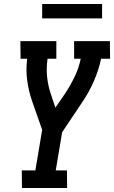

<svg xmlns="http://www.w3.org/2000/svg" viewBox="-20 -941 571 961"><path d="M90 0 89 -88H157L191 -291L140 -437Q123 -486 116 -539Q109 -592 116 -647H83L82 -735H262V-647H218Q211 -600 216 -554Q221 -508 236 -466L257 -402L308 -476Q334 -516 354.5 -559Q375 -602 384 -647H351V-735H530L531 -647H486Q474 -590 449.5 -534Q425 -478 390 -427L291 -279L259 -88H315L316 0ZM191 -849V-921H491V-849Z"/></svg>

Font: Iosevka Curly Slab Semibold
Style: Italic
Weight: 600
Italic angle: -9°
Monospace: yes
Designer: Belleve Invis
Foundry: Belleve Invis
Version: Version 22.1.2; ttfautohint (v1.8.4)